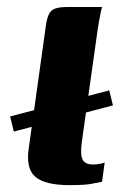

<svg xmlns="http://www.w3.org/2000/svg" viewBox="-20 -525 349 549"><path d="M292.4 -266.6 302.9 -223.7 19.5 -148.8 8.9 -192ZM179.3 4.4Q109 4.4 81.2 -19.3Q53.3 -42.9 62.4 -102.6L111.1 -451Q114.2 -473.5 120.2 -485Q126.1 -496.6 138.6 -500.8Q151 -505 174.2 -505H272Q270.6 -501.6 266.7 -482.7Q262.8 -463.8 259.4 -441.3L214.1 -120Q209.1 -84.4 215.8 -69.5Q222.5 -54.6 246.8 -54.6Q256.2 -54.6 266.5 -56.8Q276.7 -59 279.3 -60.3L271.8 -5.4Q264.8 -4.4 245 0Q225.2 4.4 179.3 4.4Z"/></svg>

Font: Genos Thin
Style: Italic
Weight: 100
Italic angle: -8°
Designer: Robert E. Leuschke
Foundry: Robert E. Leuschke
Version: Version 1.010